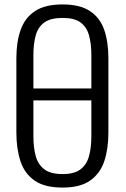

<svg xmlns="http://www.w3.org/2000/svg" viewBox="-20 -838 569 868"><path d="M92 -384V-438H439V-384ZM263 10Q182 10 136.5 -21.5Q91 -53 72.5 -109.5Q54 -166 54 -239V-575Q54 -649 73.5 -703.5Q93 -758 138.5 -788Q184 -818 263 -818Q341 -818 386.5 -788Q432 -758 451 -703.5Q470 -649 470 -575V-238Q470 -165 451.5 -109.5Q433 -54 388 -22Q343 10 263 10ZM263 -51Q316 -51 344 -72.5Q372 -94 382.5 -132.5Q393 -171 393 -222V-589Q393 -640 382.5 -678Q372 -716 344 -736.5Q316 -757 263 -757Q209 -757 180.5 -736.5Q152 -716 141.5 -678Q131 -640 131 -589V-222Q131 -171 141.5 -132.5Q152 -94 180.5 -72.5Q209 -51 263 -51Z"/></svg>

Font: Oswald Light
Style: Regular
Weight: 300
Designer: Vernon Adams
Foundry: Vernon Adams
Version: Version 4.103;gftools[0.9.33.dev8+g029e19f]